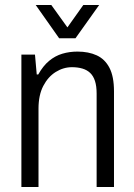

<svg xmlns="http://www.w3.org/2000/svg" viewBox="-20 -743 533 763"><path d="M65 0V-526H119L126 -447H132Q151 -481 175 -501Q199 -521 227.5 -529.5Q256 -538 288 -538Q332 -538 364.5 -523Q397 -508 415 -473.5Q433 -439 433 -380V0H364V-371Q364 -401 357.5 -421Q351 -441 338.5 -453Q326 -465 307.5 -470.5Q289 -476 266 -476Q232 -476 201.5 -457Q171 -438 152 -401.5Q133 -365 133 -311V0ZM122 -723H184L266 -609H230L311 -723H374L280 -591H215Z"/></svg>

Font: Archivo SemiCondensed Light
Style: Regular
Weight: 300
Width: 4
Designer: Hector Gatti
Foundry: Omnibus-Type
Version: Version 2.001